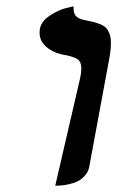

<svg xmlns="http://www.w3.org/2000/svg" viewBox="-20 -585 373 611"><path d="M155.8 5.9 234.9 -335.9Q238.8 -353.5 238.8 -367.2Q238.8 -387.7 227.8 -395.8Q216.8 -403.8 190.9 -409.2Q152.3 -415 129.2 -434.3Q106 -453.6 106 -480Q106 -488.8 106.9 -493.2Q111.8 -517.6 138.7 -535.4Q165.5 -553.2 189.5 -559.1L213.9 -564.9V-561Q213.9 -549.3 217 -541.5Q220.2 -533.7 227.1 -529.5Q233.9 -525.4 238 -523.9Q242.2 -522.5 250 -521Q267.6 -517.6 277.6 -515.1Q287.6 -512.7 299.8 -507.6Q312 -502.4 318.1 -495.6Q324.2 -488.8 328.6 -477.1Q333 -465.3 333 -449.2Q333 -428.7 329.1 -405.8L264.2 -55.2Q261.2 -38.1 250 -25.9Q238.8 -13.7 226.6 -7.8Q214.4 -2 198 1.5Q181.6 4.9 173.3 5.4Q165 5.9 155.8 5.9Z"/></svg>

Font: Linux Libertine
Style: Bold Italic
Weight: 700
Italic angle: -11.5°
Designer: Philipp H. Poll
Foundry: Philipp H. Poll
Version: Version 4.0.5